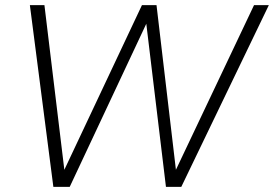

<svg xmlns="http://www.w3.org/2000/svg" viewBox="-20 -732 1073 752"><path d="M690 0H630L553 -639L253 0H189L97 -712H154L232 -67L536 -712H593L669 -67L975 -712H1033Z"/></svg>

Font: Creato Display Light
Style: Italic
Weight: 300
Italic angle: -10°
Version: Version 1.000